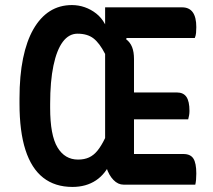

<svg xmlns="http://www.w3.org/2000/svg" viewBox="-20 -729 840 758"><path d="M264 -709Q290 -709 314.5 -700.5Q339 -692 360 -675.5Q381 -659 395 -633V-700H699Q727 -700 741 -680.5Q755 -661 755 -622Q755 -610 754 -599Q753 -588 749 -579H444L395 -516Q373 -559 349 -577.5Q325 -596 286 -596Q252 -596 228 -564Q204 -532 191 -470Q178 -408 178 -319V-303Q178 -195 207 -147Q236 -99 288 -99Q313 -99 331.5 -107.5Q350 -116 365 -134.5Q380 -153 395 -184Q395 -236 395 -287Q395 -338 395 -390Q395 -442 395 -494Q395 -546 395 -597H486L478 -574Q494 -562 501.5 -543Q509 -524 509 -496Q509 -450 509 -403Q509 -356 509 -309Q509 -262 509 -214.5Q509 -167 509 -121H704Q732 -121 743.5 -103Q755 -85 755 -44Q755 -31 754 -19.5Q753 -8 751 0H468Q446 0 428 -18.5Q410 -37 400 -68V-97L419 -94Q398 -43 359 -17Q320 9 266 9Q197 9 150.5 -27.5Q104 -64 80.5 -137Q57 -210 57 -320V-340Q57 -430 71 -498.5Q85 -567 112 -614Q139 -661 177 -685Q215 -709 264 -709ZM469 -364H678Q704 -364 716 -346.5Q728 -329 728 -291Q728 -282 726.5 -273.5Q725 -265 723 -258H469Z"/></svg>

Font: Recursive Casual SemiBold
Style: Regular
Weight: 600
Version: Version 1.047